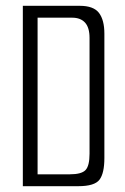

<svg xmlns="http://www.w3.org/2000/svg" viewBox="-20 -640 428 660"><path d="M58.5 -620H254.5Q301.5 -620 320.2 -595.7Q338.8 -571.3 338.8 -524.3V-96.7Q338.8 -44.5 322 -22.3Q305.2 0 249.1 0H58.5ZM219.8 -40.8Q260 -40.8 273.9 -55.3Q287.8 -69.8 287.8 -111.5V-509.5Q287.8 -545.2 272.4 -562.2Q256.9 -579.2 228.2 -579.2H109.2V-40.8Z"/></svg>

Font: Smooch Sans Thin
Style: Regular
Weight: 100
Designer: Robert E. Leuschke
Foundry: Robert E. Leuschke
Version: Version 1.010